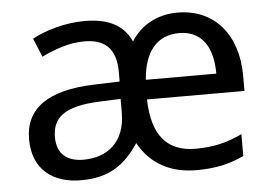

<svg xmlns="http://www.w3.org/2000/svg" viewBox="-44 -604 953 673"><g transform="rotate(-5 432.0 -268.0)"><path d="M603 -546C531 -546 474 -514 439 -459C411 -519 358 -545 275 -545C209 -545 138 -525 91 -499L118 -433C162 -455 215 -474 268 -474C336 -474 380 -444 380 -357V-323L290 -320C125 -315 46 -256 46 -149C46 -40 119 10 216 10C319 10 373 -34 419 -103C460 -28 530 10 622 10C689 10 736 -1 789 -25V-102C738 -78 691 -65 625 -65C526 -65 473 -124 470 -252H813V-306C813 -449 733 -546 603 -546ZM602 -474C683 -474 720 -413 720 -321H472C479 -420 525 -474 602 -474ZM303 -259 378 -262V-214C378 -110 314 -61 230 -61C174 -61 137 -88 137 -148C137 -216 178 -254 303 -259Z"/></g></svg>

Font: Noto Sans Cypriot
Style: Regular
Weight: 400
Designer: Monotype Design Team
Foundry: Monotype Imaging Inc.
Version: Version 2.002